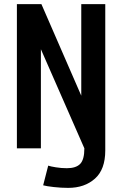

<svg xmlns="http://www.w3.org/2000/svg" viewBox="-20 -720 590 932"><path d="M311 192Q277 192 241.2 188Q205.5 184 189.5 179.5L214 84Q225 88 251.5 92.2Q278 96.5 304.5 96.5Q348.5 96.5 369 75.8Q389.5 55 389.5 0L178.5 -481V0H62V-700H181L374.5 -255.5V-700H491V10.5Q491 102.5 440.8 147.2Q390.5 192 311 192Z"/></svg>

Font: Trispace SemiCondensed Medium
Style: Regular
Weight: 500
Width: 4
Designer: Tyler Finck
Foundry: Etcetera Type Company
Version: Version 1.210; ttfautohint (v1.8.3)